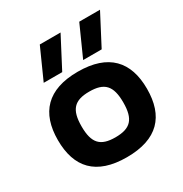

<svg xmlns="http://www.w3.org/2000/svg" viewBox="-165 -824 918 961"><g transform="rotate(-30 294.5 -343.5)"><path d="M119 -521H226L318 -697H198ZM347 -521H454L546 -697H426ZM294 10C472 10 552 -79 552 -237C552 -394 471 -484 294 -484C118 -484 37 -394 37 -237C37 -79 117 10 294 10ZM294 -105C208 -105 174 -140 174 -237C174 -334 208 -369 294 -369C381 -369 415 -334 415 -237C415 -140 381 -105 294 -105Z"/></g></svg>

Font: Kanit Medium
Style: Regular
Weight: 500
Designer: Katatrad Team
Foundry: CadsonDemak
Version: Version 1.000;PS 001.000;hotconv 1.0.88;makeotf.lib2.5.64775